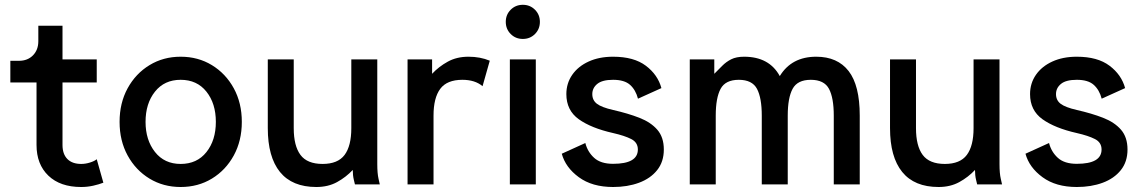

<svg xmlns="http://www.w3.org/2000/svg" viewBox="-20 -749 4644 780"><path d="M57.1 -502Q92.3 -502 114 -524.2Q135.7 -546.4 135.7 -581.5V-644.5H233.9V-507.8H373V-414.1H233.9V-160.2Q233.9 -123 253.7 -103Q273.4 -83 310.1 -83Q327.1 -83 345.2 -88.6Q363.3 -94.2 373 -102.1L399.9 -6.8Q382.3 0 358.6 5.4Q335 10.7 309.6 10.7Q224.6 10.7 176.5 -35.4Q128.4 -81.5 128.4 -160.2V-414.1H22V-502Z M465.8 -253.9Q465.8 -330.6 498.5 -390.4Q531.2 -450.2 587.4 -484.4Q643.6 -518.6 713.9 -518.6Q784.7 -518.6 840.8 -484.4Q897 -450.2 929.7 -390.4Q962.4 -330.6 962.4 -253.9Q962.4 -177.2 929.7 -117.4Q897 -57.6 840.8 -23.4Q784.7 10.7 713.9 10.7Q643.6 10.7 587.4 -23.4Q531.2 -57.6 498.5 -117.4Q465.8 -177.2 465.8 -253.9ZM571.3 -253.9Q571.3 -180.2 609.6 -131.6Q647.9 -83 713.9 -83Q780.3 -83 818.6 -131.1Q856.9 -179.2 856.9 -253.9Q856.9 -328.6 818.6 -376.7Q780.3 -424.8 713.9 -424.8Q647.9 -424.8 609.6 -376.7Q571.3 -328.6 571.3 -253.9Z M1173.3 -507.8V-228.5Q1173.3 -156.2 1200.7 -119.6Q1228 -83 1290.5 -83Q1352.5 -83 1379.9 -119.6Q1407.2 -156.2 1407.2 -228.5V-507.8H1512.7V-82Q1512.7 -44.9 1517.8 -22.5Q1522.9 0 1522.9 0H1421.9Q1421.9 0 1417.5 -18.3Q1413.1 -36.6 1413.1 -58.6Q1385.7 -29.3 1349.4 -9.3Q1313 10.7 1265.1 10.7Q1167 10.7 1117.4 -50.3Q1067.9 -111.3 1067.9 -228.5V-507.8Z M1940.4 -398.9Q1909.7 -424.8 1858.4 -424.8Q1795.9 -424.8 1768.6 -388.2Q1741.2 -351.6 1741.2 -279.3V0H1635.7V-507.8H1735.4V-449.2Q1762.7 -478.5 1799.1 -498.5Q1835.4 -518.6 1883.3 -518.6Q1931.2 -518.6 1969.7 -502.4Z M2051.3 0V-507.8H2156.7V0ZM2034.7 -660.2Q2034.7 -689.5 2054.7 -709.5Q2074.7 -729.5 2104 -729.5Q2133.3 -729.5 2153.3 -709.5Q2173.3 -689.5 2173.3 -660.2Q2173.3 -630.9 2153.3 -610.8Q2133.3 -590.8 2104 -590.8Q2074.7 -590.8 2054.7 -610.8Q2034.7 -630.9 2034.7 -660.2Z M2470.7 -518.6Q2555.2 -518.6 2603.8 -481.9Q2652.3 -445.3 2667 -391.1L2571.8 -348.1Q2562.5 -383.8 2539.6 -404.3Q2516.6 -424.8 2470.7 -424.8Q2426.8 -424.8 2406.5 -408.2Q2386.2 -391.6 2386.2 -366.7Q2386.2 -341.8 2405 -327.4Q2423.8 -313 2470.7 -302.2Q2530.8 -288.6 2577.4 -270.5Q2624 -252.4 2650.4 -221.9Q2676.8 -191.4 2676.8 -141.6Q2676.8 -91.8 2649.7 -57.9Q2622.6 -23.9 2575.9 -6.6Q2529.3 10.7 2470.7 10.7Q2385.7 10.7 2331.5 -29.1Q2277.3 -68.8 2262.2 -124.5L2357.9 -168Q2367.2 -131.8 2393.8 -107.7Q2420.4 -83.5 2470.7 -83.5Q2571.3 -83.5 2571.3 -141.6Q2571.3 -170.4 2544.4 -184.1Q2517.6 -197.8 2470.7 -208.5Q2381.8 -228.5 2331.3 -264.6Q2280.8 -300.8 2280.8 -366.7Q2280.8 -410.6 2304.7 -445.1Q2328.6 -479.5 2371.3 -499Q2414.1 -518.6 2470.7 -518.6Z M3074.7 0V-279.3Q3074.7 -351.6 3055.2 -388.2Q3035.6 -424.8 2981.4 -424.8Q2927.2 -424.8 2907.5 -388.2Q2887.7 -351.6 2887.7 -279.3V0H2782.2V-507.8H2881.8V-449.2Q2898.4 -465.8 2914.1 -481.7Q2929.7 -497.6 2950.4 -508.1Q2971.2 -518.6 3002.9 -518.6Q3105 -518.6 3147.9 -439.9Q3195.8 -518.6 3295.9 -518.6Q3382.3 -518.6 3427.5 -460.4Q3472.7 -402.3 3472.7 -279.3V0H3367.2V-279.3Q3367.2 -351.6 3347.7 -388.2Q3328.1 -424.8 3273.9 -424.8Q3219.7 -424.8 3200 -388.2Q3180.2 -351.6 3180.2 -279.3V0Z M3701.2 -507.8V-228.5Q3701.2 -156.2 3728.5 -119.6Q3755.9 -83 3818.4 -83Q3880.4 -83 3907.7 -119.6Q3935.1 -156.2 3935.1 -228.5V-507.8H4040.5V-82Q4040.5 -44.9 4045.7 -22.5Q4050.8 0 4050.8 0H3949.7Q3949.7 0 3945.3 -18.3Q3940.9 -36.6 3940.9 -58.6Q3913.6 -29.3 3877.2 -9.3Q3840.8 10.7 3793 10.7Q3694.8 10.7 3645.3 -50.3Q3595.7 -111.3 3595.7 -228.5V-507.8Z M4354.5 -518.6Q4439 -518.6 4487.5 -481.9Q4536.1 -445.3 4550.8 -391.1L4455.6 -348.1Q4446.3 -383.8 4423.3 -404.3Q4400.4 -424.8 4354.5 -424.8Q4310.5 -424.8 4290.3 -408.2Q4270 -391.6 4270 -366.7Q4270 -341.8 4288.8 -327.4Q4307.6 -313 4354.5 -302.2Q4414.6 -288.6 4461.2 -270.5Q4507.8 -252.4 4534.2 -221.9Q4560.5 -191.4 4560.5 -141.6Q4560.5 -91.8 4533.4 -57.9Q4506.3 -23.9 4459.7 -6.6Q4413.1 10.7 4354.5 10.7Q4269.5 10.7 4215.3 -29.1Q4161.1 -68.8 4146 -124.5L4241.7 -168Q4251 -131.8 4277.6 -107.7Q4304.2 -83.5 4354.5 -83.5Q4455.1 -83.5 4455.1 -141.6Q4455.1 -170.4 4428.2 -184.1Q4401.4 -197.8 4354.5 -208.5Q4265.6 -228.5 4215.1 -264.6Q4164.6 -300.8 4164.6 -366.7Q4164.6 -410.6 4188.5 -445.1Q4212.4 -479.5 4255.1 -499Q4297.9 -518.6 4354.5 -518.6Z"/></svg>

Font: Giphurs Medium
Style: Regular
Weight: 500
Version: Version 0.920; ttfautohint (v1.8.4.7-5d5b)